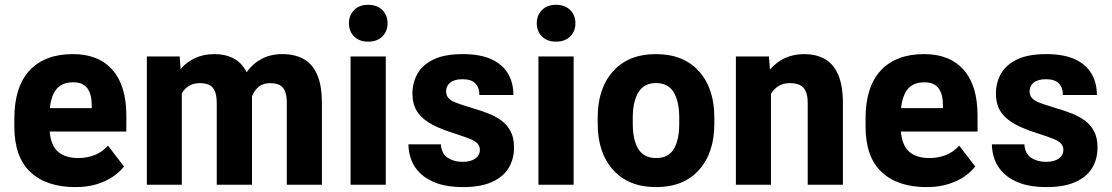

<svg xmlns="http://www.w3.org/2000/svg" viewBox="-20 -761 4581 791"><path d="M500.5 -284.7V-219.2H184.6Q189.5 -161.6 219.2 -135.7Q249 -109.9 302.7 -109.9Q338.4 -109.9 370.1 -122.3Q401.9 -134.8 424.8 -161.1L490.7 -75.2Q474.6 -53.7 447 -34.4Q419.4 -15.1 380.4 -2.7Q341.3 9.8 290.5 9.8Q171.4 9.8 105.2 -52.2Q39.1 -114.3 39.1 -239.3V-272.9Q39.1 -402.8 101.6 -470.5Q164.1 -538.1 280.8 -538.1Q385.7 -538.1 443.1 -473.4Q500.5 -408.7 500.5 -284.7ZM357.9 -315.4V-328.1Q357.9 -373 339.8 -397.5Q321.8 -421.9 281.7 -421.9Q235.8 -421.9 213.1 -394.3Q190.4 -366.7 185.5 -315.4Z M1144 -538.1Q1193.4 -538.1 1229.7 -518.6Q1266.1 -499 1286.1 -454.6Q1306.2 -410.2 1306.2 -335V0H1161.6V-335Q1161.6 -369.1 1153.3 -387.2Q1145 -405.3 1129.4 -411.9Q1113.8 -418.5 1091.8 -418.5Q1064.9 -418.5 1046.6 -404.1Q1028.3 -389.6 1018.1 -364.7V-352.5V0H873V-334Q873 -368.2 864.7 -386.5Q856.4 -404.8 840.8 -411.6Q825.2 -418.5 803.2 -418.5Q777.8 -418.5 759.3 -407.5Q740.7 -396.5 729 -376.5V0H585V-528.3H720.2L724.1 -476.6Q749 -505.9 784.2 -522Q819.3 -538.1 864.3 -538.1Q908.2 -538.1 942.4 -520.3Q976.6 -502.4 996.1 -463.4Q1020.5 -498.5 1057.6 -518.3Q1094.7 -538.1 1144 -538.1Z M1496.6 -741.2Q1533.7 -741.2 1555.2 -719.7Q1576.7 -698.2 1576.7 -665Q1576.7 -632.3 1555.2 -610.8Q1533.7 -589.4 1496.6 -589.4Q1460.4 -589.4 1439 -610.8Q1417.5 -632.3 1417.5 -665Q1417.5 -698.2 1439 -719.7Q1460.4 -741.2 1496.6 -741.2ZM1569.3 0H1424.3V-528.3H1569.3Z M1855 -210.4Q1801.8 -226.6 1762.5 -246.8Q1723.1 -267.1 1701.2 -297.6Q1679.2 -328.1 1679.2 -376Q1679.2 -419.9 1699.7 -456.8Q1720.2 -493.7 1765.9 -515.9Q1811.5 -538.1 1886.2 -538.1Q1958.5 -538.1 2004.6 -516.8Q2050.8 -495.6 2073 -457.5Q2095.2 -419.4 2095.2 -369.6H1955.1Q1955.1 -399.4 1938.7 -417Q1922.4 -434.6 1885.3 -434.6Q1851.6 -434.6 1834.7 -420.7Q1817.9 -406.7 1817.9 -385.3Q1817.9 -367.7 1827.9 -356.9Q1837.9 -346.2 1856.2 -338.9Q1874.5 -331.5 1899.4 -324.2Q1906.7 -321.8 1914.6 -319.3Q1921.9 -316.9 1929.7 -314.5Q1960.4 -305.7 1990.2 -294.2Q2020 -282.7 2044.2 -265.4Q2068.4 -248 2083 -221.2Q2097.7 -194.3 2097.7 -153.3Q2097.7 -105 2075 -68.1Q2052.2 -31.2 2005.6 -10.7Q1959 9.8 1887.7 9.8Q1824.7 9.8 1781.5 -5.6Q1738.3 -21 1712.2 -46.1Q1686 -71.3 1674.3 -102.8Q1662.6 -134.3 1662.6 -166.5H1796.4Q1798.8 -127.9 1824.2 -111.1Q1849.6 -94.2 1885.3 -94.2Q1918.9 -94.2 1938 -107.7Q1957 -121.1 1957 -143.6Q1957 -159.7 1947 -169.9Q1937 -180.2 1919.2 -187.5Q1901.4 -194.8 1877.9 -202.6Q1867.2 -206.1 1855 -210.4Z M2270.5 -741.2Q2307.6 -741.2 2329.1 -719.7Q2350.6 -698.2 2350.6 -665Q2350.6 -632.3 2329.1 -610.8Q2307.6 -589.4 2270.5 -589.4Q2234.4 -589.4 2212.9 -610.8Q2191.4 -632.3 2191.4 -665Q2191.4 -698.2 2212.9 -719.7Q2234.4 -741.2 2270.5 -741.2ZM2343.3 0H2198.2V-528.3H2343.3Z M2442.4 -276.9Q2442.4 -397 2505.9 -467.5Q2569.3 -538.1 2682.1 -538.1Q2795.9 -538.1 2859.4 -467.5Q2922.9 -397 2922.9 -276.9V-251.5Q2922.9 -131.3 2859.6 -60.8Q2796.4 9.8 2683.1 9.8Q2569.8 9.8 2506.1 -60.8Q2442.4 -131.3 2442.4 -251.5ZM2586.9 -251.5Q2586.9 -184.1 2609.9 -147Q2632.8 -109.9 2683.1 -109.9Q2733.4 -109.9 2755.9 -147Q2778.3 -184.1 2778.3 -251.5V-276.9Q2778.3 -342.3 2755.6 -380.6Q2732.9 -418.9 2682.1 -418.9Q2633.3 -418.9 2610.1 -380.6Q2586.9 -342.3 2586.9 -276.9Z M3293.5 -538.1Q3340.8 -538.1 3376.5 -518.8Q3412.1 -499.5 3432.4 -454.8Q3452.6 -410.2 3452.6 -334.5V0H3307.6V-335Q3307.6 -367.7 3299.1 -385.7Q3290.5 -403.8 3274.2 -411.1Q3257.8 -418.5 3233.4 -418.5Q3207 -418.5 3187.7 -406.7Q3168.5 -395 3156.2 -374.5V0H3011.7V-528.3H3147.9L3151.9 -474.1Q3206.5 -538.1 3293.5 -538.1Z M4007.3 -284.7V-219.2H3691.4Q3696.3 -161.6 3726.1 -135.7Q3755.9 -109.9 3809.6 -109.9Q3845.2 -109.9 3877 -122.3Q3908.7 -134.8 3931.6 -161.1L3997.6 -75.2Q3981.4 -53.7 3953.9 -34.4Q3926.3 -15.1 3887.2 -2.7Q3848.1 9.8 3797.4 9.8Q3678.2 9.8 3612.1 -52.2Q3545.9 -114.3 3545.9 -239.3V-272.9Q3545.9 -402.8 3608.4 -470.5Q3670.9 -538.1 3787.6 -538.1Q3892.6 -538.1 3950 -473.4Q4007.3 -408.7 4007.3 -284.7ZM3864.7 -315.4V-328.1Q3864.7 -373 3846.7 -397.5Q3828.6 -421.9 3788.6 -421.9Q3742.7 -421.9 3720 -394.3Q3697.3 -366.7 3692.4 -315.4Z M4258.8 -210.4Q4205.6 -226.6 4166.3 -246.8Q4127 -267.1 4105 -297.6Q4083 -328.1 4083 -376Q4083 -419.9 4103.5 -456.8Q4124 -493.7 4169.7 -515.9Q4215.3 -538.1 4290 -538.1Q4362.3 -538.1 4408.4 -516.8Q4454.6 -495.6 4476.8 -457.5Q4499 -419.4 4499 -369.6H4358.9Q4358.9 -399.4 4342.5 -417Q4326.2 -434.6 4289.1 -434.6Q4255.4 -434.6 4238.5 -420.7Q4221.7 -406.7 4221.7 -385.3Q4221.7 -367.7 4231.7 -356.9Q4241.7 -346.2 4260 -338.9Q4278.3 -331.5 4303.2 -324.2Q4310.5 -321.8 4318.4 -319.3Q4325.7 -316.9 4333.5 -314.5Q4364.3 -305.7 4394 -294.2Q4423.8 -282.7 4448 -265.4Q4472.2 -248 4486.8 -221.2Q4501.5 -194.3 4501.5 -153.3Q4501.5 -105 4478.8 -68.1Q4456.1 -31.2 4409.4 -10.7Q4362.8 9.8 4291.5 9.8Q4228.5 9.8 4185.3 -5.6Q4142.1 -21 4116 -46.1Q4089.8 -71.3 4078.1 -102.8Q4066.4 -134.3 4066.4 -166.5H4200.2Q4202.6 -127.9 4228 -111.1Q4253.4 -94.2 4289.1 -94.2Q4322.8 -94.2 4341.8 -107.7Q4360.8 -121.1 4360.8 -143.6Q4360.8 -159.7 4350.8 -169.9Q4340.8 -180.2 4323 -187.5Q4305.2 -194.8 4281.7 -202.6Q4271 -206.1 4258.8 -210.4Z"/></svg>

Font: Robert Sans Black
Style: Regular
Weight: 900
Designer: Christian Robertson (extended by Adam Twardoch)
Foundry: Google
Version: Version 12.135;April 2, 2019;FontCreator 11.5.0.2425 64-bit;